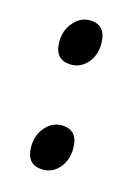

<svg xmlns="http://www.w3.org/2000/svg" viewBox="-71 -429 345 476"><g transform="rotate(15 101.5 -191.0)"><path d="M144 -67.4Q144 -38.6 127 -17.6Q109.9 2.4 85 2.4Q42 2.4 42 -45.4Q42 -74.7 59.6 -95.2Q77.1 -115.7 101.6 -115.7Q144 -115.7 144 -67.4ZM144 -336.4Q144 -307.1 127 -287.1Q109.9 -267.1 85 -267.1Q42 -267.1 42 -314.9Q42 -343.8 59.6 -364.3Q77.1 -385.3 101.6 -385.3Q144 -385.3 144 -336.4Z"/></g></svg>

Font: Namdhinggo
Style: Regular
Weight: 400
Designer: Victor Gaultney
Foundry: SIL International
Version: Version 3.001